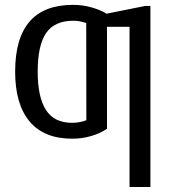

<svg xmlns="http://www.w3.org/2000/svg" viewBox="-20 -558 707 786"><path d="M510.3 207.5V-448.2H418V-30.8Q390.1 -11.7 352.8 -1Q315.4 9.8 275.9 9.8Q160.2 9.8 101.1 -60.8Q42 -131.3 42 -264.6Q42 -538.1 278.8 -538.1Q318.8 -538.1 355.2 -527.6Q391.6 -517.1 416.5 -502L574.7 -533.7H595.7V207.5ZM280.3 -473.1Q203.1 -473.1 168.7 -422.6Q134.3 -372.1 134.3 -264.6Q134.3 -160.2 168.2 -107.7Q202.1 -55.2 274.9 -55.2Q306.2 -55.2 333.5 -65.9L333 -463.4Q307.6 -473.1 280.3 -473.1Z"/></svg>

Font: Liberation Sans
Style: Regular
Weight: 400
Designer: Steve Matteson
Foundry: Ascender Corporation
Version: Version 2.00.1